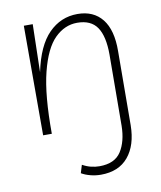

<svg xmlns="http://www.w3.org/2000/svg" viewBox="-81 -567 713 849"><g transform="rotate(-10 275.0 -143.0)"><path d="M471 23Q470 113 427 164.5Q384 216 304 216Q280 216 257 210Q234 204 217 194L228 158Q248 169 267 173.5Q286 178 304 178Q373 178 401.5 133.5Q430 89 431 19L433 -301Q433 -383 405.5 -423.5Q378 -464 316 -464Q260 -464 215.5 -420Q171 -376 145.5 -274.5Q120 -173 121 0H82V-492H122L117 -277Q141 -393 195 -447.5Q249 -502 324 -502Q396 -502 435 -453Q474 -404 473 -309Z"/></g></svg>

Font: Livvic ExtraLight
Style: Regular
Weight: 275
Designer: Jacques Le Bailly, Baron von Fonthausen
Version: Version 1.001; ttfautohint (v1.8.2)